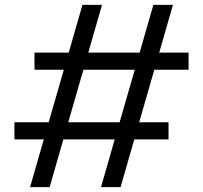

<svg xmlns="http://www.w3.org/2000/svg" viewBox="-20 -765 830 785"><path d="M183 0 239 -195H449L393 0H473L529 -195H669V-265H549L611 -480H751V-550H631L687 -745H607L551 -550H341L397 -745H317L261 -550H121V-480H241L179 -265H39V-195H159L103 0ZM321 -480H531L469 -265H259Z"/></svg>

Font: Plus Jakarta Sans
Style: Regular
Weight: 400
Designer: Gumpita Rahayu
Foundry: Tokotype
Version: Version 2.071;gftools[0.9.30]